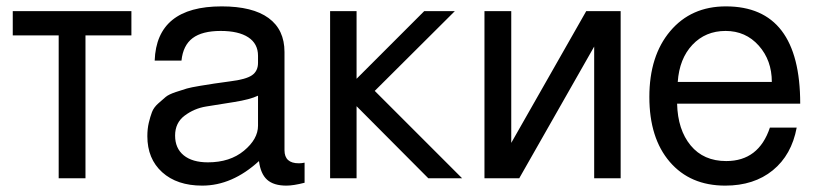

<svg xmlns="http://www.w3.org/2000/svg" viewBox="-20 -559 2559 602"><path d="M20 -524H392V-448H248V0H164V-448H20Z M465 -369Q471 -539 675 -539Q772 -539 822 -502.5Q872 -466 872 -396V-88Q872 -47 917 -47Q926 -47 935 -49V14Q900 23 878 23Q838 23 817.5 4.5Q797 -14 792 -54Q708 23 614 23Q535 23 488.5 -19Q442 -61 442 -132Q442 -155 446.5 -174Q451 -193 456.5 -207.5Q462 -222 476 -234.5Q490 -247 499.5 -255Q509 -263 531.5 -270.5Q554 -278 566 -281.5Q578 -285 608 -290Q638 -295 652 -297Q666 -299 702 -304Q751 -310 770 -323Q789 -336 789 -362V-384Q789 -422 758.5 -442Q728 -462 672 -462Q614 -462 584 -439.5Q554 -417 549 -369ZM632 -50Q701 -50 745 -86.5Q789 -123 789 -165V-259Q764 -247 713.5 -239Q663 -231 626 -225Q589 -219 559 -196.5Q529 -174 529 -134Q529 -94 556 -72Q583 -50 632 -50Z M1098 -524V-312L1310 -524H1406L1155 -274L1429 0H1323L1098 -226V0H1015V-524Z M1499 -524H1583V-111L1818 -524H1926V0H1843V-413L1608 0H1499Z M2489 -234H2103Q2105 -152 2145.5 -103Q2186 -54 2257 -54Q2359 -54 2394 -159H2478Q2462 -73 2403 -25Q2344 23 2254 23Q2144 23 2080 -51.5Q2016 -126 2016 -255Q2016 -384 2081.5 -461.5Q2147 -539 2256 -539Q2489 -539 2489 -234ZM2105 -302H2400Q2400 -370 2359 -416Q2318 -462 2255 -462Q2192 -462 2151 -418.5Q2110 -375 2105 -302Z"/></svg>

Font: ColatingCofangSans
Style: Regular
Weight: 400
Foundry: GNU
Version: Version 412.227;June 27, 2022;FontCreator 11.0.0.2412 32-bit